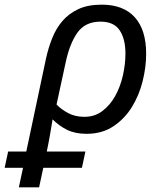

<svg xmlns="http://www.w3.org/2000/svg" viewBox="-103 -565 696 825"><path d="M-83 156 -68 86H10L95 -315Q105 -360 121.5 -401.5Q138 -443 165.5 -475Q193 -507 234 -526Q275 -545 334 -545Q427 -545 476 -491Q525 -437 525 -334Q525 -277 510 -216.5Q495 -156 464 -105.5Q433 -55 384.5 -22.5Q336 10 269 10Q220 10 185.5 -7Q151 -24 123 -52Q117 -16 111.5 16Q106 48 98 86H264L249 156H83L65 240H-22L-4 156ZM260 -63Q304 -63 337 -88Q370 -113 392 -152.5Q414 -192 425 -240.5Q436 -289 436 -335Q436 -398 411 -435Q386 -472 329 -472Q263 -472 229.5 -424.5Q196 -377 179 -296L140 -116Q160 -95 190 -79Q220 -63 260 -63Z"/></svg>

Font: BC Sans
Style: Italic
Weight: 400
Italic angle: -12°
Designer: Monotype Design Team
Designer: Province of B.C.
Foundry: Monotype Imaging Inc.
Version: Version 2.000;GOOG;noto-source:20170915:90ef993387c0